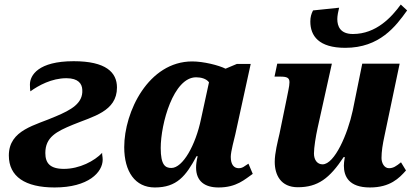

<svg xmlns="http://www.w3.org/2000/svg" viewBox="-20 -817 1819 847"><path d="M221 10C370 10 433 -57 433 -113C433 -127 429 -138 431 -143C397 -107 331 -72 262 -72C200 -72 180 -98 180 -142C180 -212 229 -237 302 -267C389 -303 496 -325 496 -431C496 -498 447 -547 305 -547C149 -547 112 -485 112 -444C112 -430 113 -419 114 -414C150 -440 208 -472 273 -472C326 -472 342 -447 343 -421C347 -361 293 -332 227 -304C137 -264 19 -245 19 -131C19 -38 91 10 221 10Z M663 10C760 10 800 -40 847 -128H852C847 -107 845 -92 845 -78C845 -17 884 10 944 10C1024 10 1060 -26 1095 -50L1076 -95C1058 -84 1051 -75 1033 -75C1012 -75 998 -91 998 -125C998 -149 1014 -206 1018 -224L1086 -535H1025L975 -514C945 -529 878 -546 828 -546C635 -546 528 -324 528 -168C528 -60 576 10 663 10ZM736 -76C709 -76 689 -89 689 -164C689 -271 745 -476 845 -476C867 -476 890 -470 902 -454L867 -293C843 -176 786 -76 736 -76Z M1503 -606C1655 -606 1726 -701 1776 -771L1748 -797C1708 -742 1640 -667 1537 -667C1481 -667 1468 -701 1468 -733C1468 -747 1472 -767 1476 -783L1361 -771C1353 -756 1349 -741 1349 -722C1349 -659 1386 -606 1503 -606ZM1612 10C1701 10 1741 -31 1771 -65L1749 -101C1728 -84 1715 -75 1696 -75C1675 -75 1663 -98 1663 -120C1663 -149 1668 -180 1676 -217L1743 -536H1578L1536 -329C1514 -226 1456 -92 1403 -92C1380 -92 1365 -111 1365 -140C1365 -166 1373 -216 1381 -252L1444 -536H1203L1191 -479H1216C1246 -479 1257 -474 1257 -454C1257 -435 1249 -407 1244 -378L1213 -227C1205 -192 1192 -142 1192 -103C1192 -46 1218 9 1294 9C1382 9 1434 -30 1496 -124H1501C1498 -105 1497 -95 1497 -86C1497 -39 1519 10 1612 10Z"/></svg>

Font: Noto Serif SemiCondensed Extra
Style: Italic
Weight: 800
Width: 4
Italic angle: -12°
Designer: Monotype Design Team
Foundry: Monotype Imaging Inc.
Version: Version 1.901